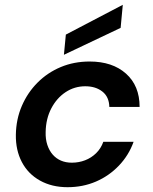

<svg xmlns="http://www.w3.org/2000/svg" viewBox="-20 -767 638 799"><path d="M261 12Q196 12 146.5 -15.5Q97 -43 71 -92.5Q45 -142 46 -206Q47 -271 71 -326.5Q95 -382 136.5 -423.5Q178 -465 233 -488Q288 -511 353 -511Q448 -511 504.5 -460.5Q561 -410 561 -322H435Q434 -364 406 -386Q378 -408 335 -408Q290 -408 253 -383.5Q216 -359 193.5 -316Q171 -273 170 -218Q169 -188 177 -164Q185 -140 199.5 -123.5Q214 -107 234 -98.5Q254 -90 279 -90Q308 -90 334 -100Q360 -110 380 -129.5Q400 -149 410 -177H536Q516 -121 475 -78Q434 -35 379.5 -11.5Q325 12 261 12ZM246 -539 254 -623 491 -747 482 -651Z"/></svg>

Font: DM Sans 20pt SemiBold
Style: Italic
Weight: 600
Italic angle: -10°
Version: Version 4.004;gftools[0.9.30]